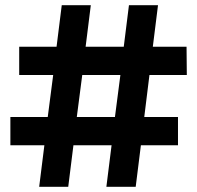

<svg xmlns="http://www.w3.org/2000/svg" viewBox="-20 -720 760 740"><path d="M536 -269H666V-160H523L503 0H390L410 -160H263L243 0H131L151 -160H20V-269H164L185 -431H54V-540H198L218 -700H330L310 -540H457L477 -700H589L569 -540H699L700 -431H556ZM423 -269 444 -431H297L276 -269Z"/></svg>

Font: Montserrat-Bold
Style: Bold
Weight: 700
Version: Version 7.200